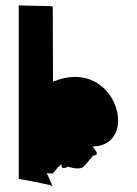

<svg xmlns="http://www.w3.org/2000/svg" viewBox="-20 -744 511 717"><path d="M50 -76C51 -76 159 -57 177 -49C170 -57 160 -94 153 -97C157 -97 177 -96 177 -96C177 -95 202 -130 212 -130C207 -122 209 -117 220 -116C225 -117 229 -119 233 -122C257.3 -114.3 281.6 -110.6 294 -123C310 -141 324 -160 330 -164C352 -164 338 -181 326 -197C507 -199 414 -537 178 -439C178 -441 177 -718 177 -720C177 -722 50 -723 50 -724ZM177 -49C178 -48 178 -48 179 -48C179 -48 178 -48 177 -47Z"/></svg>

Font: Getaway
Style: Regular
Weight: 400
Version: Version 0.1